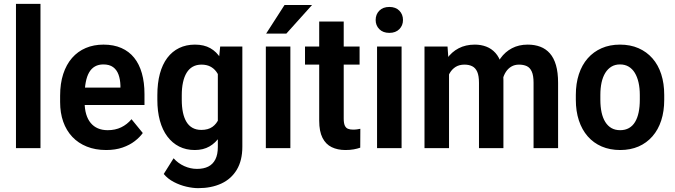

<svg xmlns="http://www.w3.org/2000/svg" viewBox="-20 -770 3509 998"><path d="M190.4 -750V0H63V-750Z M531.7 9.8Q475.6 9.8 431.2 -8.1Q386.7 -25.9 355.7 -58.8Q324.7 -91.8 308.6 -137.5Q292.5 -183.1 292.5 -239.3V-272.5Q292.5 -335.9 308.6 -385.3Q324.7 -434.6 354.5 -468.8Q384.3 -502.9 425.8 -520.5Q467.3 -538.1 518.1 -538.1Q570.8 -538.1 610.8 -520.5Q650.9 -502.9 677.5 -469.7Q704.1 -436.5 717.5 -388.9Q731 -341.3 731 -281.2V-224.1H349.6V-314.5H606V-325.2Q605 -357.9 595.9 -382.6Q586.9 -407.2 567.9 -421.1Q548.8 -435.1 517.1 -435.1Q492.2 -435.1 473.6 -424.6Q455.1 -414.1 443.4 -393.8Q431.6 -373.5 425.8 -343Q419.9 -312.5 419.9 -272.5V-239.3Q419.9 -203.6 428 -176.5Q436 -149.4 451.4 -130.9Q466.8 -112.3 489 -102.8Q511.2 -93.3 540 -93.3Q579.1 -93.3 609.9 -108.2Q640.6 -123 663.6 -150.4L722.2 -78.6Q706.5 -56.6 680.4 -36.4Q654.3 -16.1 617.2 -3.2Q580.1 9.8 531.7 9.8Z M1124.5 -528.3H1239.7V-7.3Q1239.7 64 1210.9 112.1Q1182.1 160.2 1130.4 184.1Q1078.6 208 1010.3 208Q982.4 208 948.7 200.2Q915 192.4 883.5 176Q852.1 159.7 831.1 134.3L882.3 52.7Q905.8 79.1 938 93.5Q970.2 107.9 1003.9 107.9Q1038.6 107.9 1062.5 95.9Q1086.4 84 1099.4 58.6Q1112.3 33.2 1112.3 -5.9V-407.2ZM797.9 -251V-275.4Q797.9 -337.9 811 -386.7Q824.2 -435.5 849.6 -469.2Q875 -502.9 911.4 -520.5Q947.8 -538.1 993.2 -538.1Q1040.5 -538.1 1073.2 -519.5Q1106 -501 1127 -466.6Q1147.9 -432.1 1159.9 -385.5Q1171.9 -338.9 1178.2 -282.2V-241.2Q1172.4 -187 1158.9 -141.1Q1145.5 -95.2 1123.3 -61.3Q1101.1 -27.3 1068.8 -8.8Q1036.6 9.8 992.2 9.8Q947.3 9.8 911.4 -8.3Q875.5 -26.4 849.9 -60.5Q824.2 -94.7 811 -143.1Q797.9 -191.4 797.9 -251ZM924.8 -275.4V-251Q924.8 -214.4 930.9 -185.5Q937 -156.7 949.2 -136.5Q961.4 -116.2 980.7 -105.5Q1000 -94.7 1026.4 -94.7Q1062 -94.7 1084.2 -110.6Q1106.4 -126.5 1117.9 -154.1Q1129.4 -181.6 1132.8 -216.8V-306.2Q1130.9 -334.5 1123.8 -357.7Q1116.7 -380.9 1104 -397.9Q1091.3 -415 1072.3 -424.6Q1053.2 -434.1 1027.3 -434.1Q1001 -434.1 981.7 -423.1Q962.4 -412.1 950 -391.6Q937.5 -371.1 931.2 -341.8Q924.8 -312.5 924.8 -275.4Z M1489.3 -528.3V0H1361.8V-528.3ZM1363.3 -595.2 1459 -744.1H1602.1L1468.3 -595.2Z M1849.1 -528.3V-434.1H1565.4V-528.3ZM1639.2 -658.2H1766.6V-153.3Q1766.6 -129.9 1772.2 -117.4Q1777.8 -105 1788.8 -100.6Q1799.8 -96.2 1815.4 -96.2Q1827.1 -96.2 1836.9 -97.7Q1846.7 -99.1 1853 -100.6L1852.5 -2.4Q1837.4 2.9 1818.8 6.3Q1800.3 9.8 1775.4 9.8Q1734.9 9.8 1704.1 -5.1Q1673.3 -20 1656.2 -53.7Q1639.2 -87.4 1639.2 -142.6Z M2067.4 -528.3V0H1939.9V-528.3ZM1932.6 -666Q1932.6 -695.3 1951.7 -714.6Q1970.7 -733.9 2003.9 -733.9Q2036.6 -733.9 2055.7 -714.6Q2074.7 -695.3 2074.7 -666Q2074.7 -637.7 2055.7 -618.4Q2036.6 -599.1 2003.9 -599.1Q1970.7 -599.1 1951.7 -618.4Q1932.6 -637.7 1932.6 -666Z M2314 -419.9V0H2186.5V-528.3H2306.2ZM2294.4 -283.2 2255.4 -282.7Q2255.4 -337.9 2267.3 -384.5Q2279.3 -431.2 2303.5 -465.6Q2327.6 -500 2364 -519Q2400.4 -538.1 2448.2 -538.1Q2480.5 -538.1 2507.8 -527.6Q2535.2 -517.1 2555.2 -494.9Q2575.2 -472.7 2585.9 -437.3Q2596.7 -401.9 2596.7 -352.5V0H2469.7V-338.9Q2469.7 -376 2460.7 -396.5Q2451.7 -417 2434.8 -425.5Q2418 -434.1 2394 -434.1Q2367.7 -434.1 2348.6 -422.4Q2329.6 -410.6 2317.6 -389.9Q2305.7 -369.1 2300 -341.8Q2294.4 -314.5 2294.4 -283.2ZM2586.9 -305.7 2535.2 -296.4Q2534.7 -346.7 2546.4 -390.4Q2558.1 -434.1 2581.8 -467.3Q2605.5 -500.5 2641.1 -519.3Q2676.8 -538.1 2723.1 -538.1Q2759.3 -538.1 2788.3 -527.1Q2817.4 -516.1 2838.1 -492.7Q2858.9 -469.2 2869.9 -431.4Q2880.9 -393.6 2880.9 -339.4V0H2753.4V-339.8Q2753.4 -377.4 2744.1 -397.9Q2734.9 -418.5 2718 -426.3Q2701.2 -434.1 2677.7 -434.1Q2655.3 -434.1 2638.2 -424.1Q2621.1 -414.1 2609.6 -396.5Q2598.1 -378.9 2592.5 -355.7Q2586.9 -332.5 2586.9 -305.7Z M2973.1 -251.5V-276.4Q2973.1 -335.9 2989 -384.3Q3004.9 -432.6 3034.9 -466.8Q3064.9 -501 3107.2 -519.5Q3149.4 -538.1 3202.6 -538.1Q3256.3 -538.1 3298.8 -519.5Q3341.3 -501 3371.3 -466.8Q3401.4 -432.6 3417 -384.3Q3432.6 -335.9 3432.6 -276.4V-251.5Q3432.6 -191.9 3417 -143.8Q3401.4 -95.7 3371.3 -61.3Q3341.3 -26.9 3299.1 -8.5Q3256.8 9.8 3203.6 9.8Q3150.4 9.8 3107.7 -8.5Q3064.9 -26.9 3034.9 -61.3Q3004.9 -95.7 2989 -143.8Q2973.1 -191.9 2973.1 -251.5ZM3100.6 -276.4V-251.5Q3100.6 -215.3 3106.9 -186Q3113.3 -156.7 3126.2 -136Q3139.2 -115.2 3158.4 -104.2Q3177.7 -93.3 3203.6 -93.3Q3229.5 -93.3 3249 -104.2Q3268.6 -115.2 3281 -136Q3293.5 -156.7 3299.6 -186Q3305.7 -215.3 3305.7 -251.5V-276.4Q3305.7 -312 3299.1 -341.1Q3292.5 -370.1 3279.8 -391.1Q3267.1 -412.1 3247.8 -423.6Q3228.5 -435.1 3202.6 -435.1Q3177.2 -435.1 3158.2 -423.6Q3139.2 -412.1 3126.2 -391.1Q3113.3 -370.1 3106.9 -341.1Q3100.6 -312 3100.6 -276.4Z"/></svg>

Font: Roboto SemiCondensed SemiBold
Style: Regular
Weight: 600
Width: 4
Designer: Christian Robertson
Foundry: Google
Version: Version 3.009; 2024